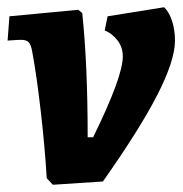

<svg xmlns="http://www.w3.org/2000/svg" viewBox="-20 -498 504 530"><path d="M109 -6Q104 -91 92.5 -191Q81 -291 69 -355Q66 -374 59.5 -381Q53 -388 39 -388Q28 -388 16.5 -387Q5 -386 1 -386L6 -453Q68 -459 122.5 -464Q177 -469 196 -471L207 -462Q222 -321 222 -119H237Q319 -286 319 -342Q319 -368 304 -387Q289 -406 269 -414L277 -453L433 -478Q447 -465 455 -440Q463 -415 463 -386Q463 -331 414 -235.5Q365 -140 264 3L126 12Z"/></svg>

Font: Alegreya ExtraBold
Style: Italic
Weight: 800
Italic angle: -7°
Designer: Juan Pablo del Peral
Foundry: Huerta Tipografica
Version: Version 2.007; ttfautohint (v1.6)